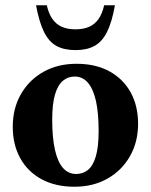

<svg xmlns="http://www.w3.org/2000/svg" viewBox="-20 -697 574 730"><path d="M269.5 -35.5Q295.5 -35.5 314.8 -51.2Q334 -67 344.5 -103Q355 -139 355 -199.5Q355 -267.5 344.8 -313.2Q334.5 -359 314.2 -382.5Q294 -406 264 -406Q238.5 -406 219.2 -390Q200 -374 189.2 -338Q178.5 -302 178.5 -241.5Q178.5 -174 188.8 -128Q199 -82 219.2 -58.8Q239.5 -35.5 269.5 -35.5ZM263 13Q191 13 138.2 -15.5Q85.5 -44 57 -95.5Q28.5 -147 28.5 -214.5Q28.5 -285 59.5 -339Q90.5 -393 145 -423.8Q199.5 -454.5 271 -454.5Q343.5 -454.5 396 -425.8Q448.5 -397 476.8 -345.8Q505 -294.5 505 -226.5Q505 -157 474 -102.8Q443 -48.5 388.5 -17.8Q334 13 263 13ZM267 -585.5Q297.5 -585.5 319.2 -595.2Q341 -605 355 -625.2Q369 -645.5 376 -677H417Q405.5 -612.5 386.8 -575.2Q368 -538 339 -522.2Q310 -506.5 267 -506.5Q224 -506.5 195 -522.2Q166 -538 147.5 -575.2Q129 -612.5 117 -677H158Q165 -645.5 179 -625.2Q193 -605 214.8 -595.2Q236.5 -585.5 267 -585.5Z"/></svg>

Font: Newsreader 24pt
Style: Bold
Weight: 700
Designer: Hugues Gentile
Foundry: Production Type
Version: Version 1.003